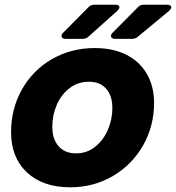

<svg xmlns="http://www.w3.org/2000/svg" viewBox="-20 -783 747 815"><path d="M27 -222Q27 -321 73 -403Q119 -485 200.5 -532Q282 -579 382 -579Q460 -579 516.5 -550.5Q573 -522 603.5 -469Q634 -416 634 -346Q634 -248 587.5 -166Q541 -84 459.5 -36Q378 12 278 12Q162 12 94.5 -51Q27 -114 27 -222ZM457 -325Q457 -376 431 -406Q405 -436 357 -436Q311 -436 275.5 -409Q240 -382 221 -338Q202 -294 202 -245Q202 -192 229 -162Q256 -132 303 -132Q349 -132 384 -160Q419 -188 438 -232.5Q457 -277 457 -325ZM258 -618Q250 -618 245.5 -621.5Q241 -625 241 -630Q241 -637 247 -643L356 -753Q366 -763 380 -763H470Q487 -763 487 -752Q487 -746 479 -738L355 -627Q345 -618 330 -618ZM468 -618Q460 -618 455.5 -621.5Q451 -625 451 -630Q451 -637 457 -643L566 -753Q576 -763 590 -763H690Q698 -763 702.5 -760Q707 -757 707 -752Q707 -746 699 -738L565 -627Q555 -618 540 -618Z"/></svg>

Font: Open Sauce Two Black Italic
Style: Regular
Weight: 900
Italic angle: -10°
Designer: Alfredo Marco Pradil
Foundry: Creative Sauce Fz LLC
Version: Version 1.477